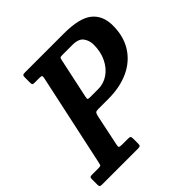

<svg xmlns="http://www.w3.org/2000/svg" viewBox="-238 -913 1076 1076"><g transform="rotate(-45 300.0 -375.0)"><path d="M228 -289 189 -103Q185.5 -88 188.5 -83.5Q191.5 -79 210.5 -79H256.5Q271 -79 274.8 -75Q278.5 -71 278.5 -56.5V-18.5Q278.5 -6 274 -3Q269.5 0 256.5 0H-24.5Q-36.5 0 -41.2 -2.5Q-46 -5 -46 -17V-60.5Q-46 -73.5 -41.8 -76.2Q-37.5 -79 -24.5 -79H23Q41 -79 43 -84.5Q45 -90 48 -104.5L165.5 -650.5Q168.5 -664.5 164.8 -667.8Q161 -671 144.5 -671H109Q97.5 -671 94.5 -674.2Q91.5 -677.5 91.5 -688.5V-731.5Q91.5 -744 96 -747Q100.5 -750 112.5 -750H419.5Q543.5 -750 595 -708.2Q646.5 -666.5 646.5 -587.5Q646.5 -500.5 607.2 -439.2Q568 -378 498.5 -346.2Q429 -314.5 338.5 -314.5H259Q241 -314.5 236.2 -309.2Q231.5 -304 228 -289ZM274 -393.5H335.5Q380 -393.5 416 -418.5Q452 -443.5 473.2 -487.2Q494.5 -531 494.5 -587Q494.5 -620.5 476.2 -645.8Q458 -671 408.5 -671H329Q315 -671 312 -668Q309 -665 306.5 -653L255.5 -414.5Q252.5 -400.5 254.8 -397Q257 -393.5 274 -393.5Z"/></g></svg>

Font: Besley* Narrow Semi
Style: Italic
Weight: 600
Width: 4
Italic angle: -13°
Designer: Owen Earl
Foundry: indestructible type*
Version: Version 3.000; ttfautohint (v1.8.3)